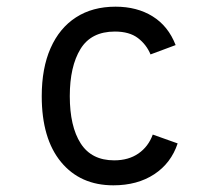

<svg xmlns="http://www.w3.org/2000/svg" viewBox="-20 -543 656 575"><path d="M319.5 12Q220.4 12 162.7 -57.9Q105 -127.9 105 -255Q105 -338.9 131.5 -398.9Q158 -458.9 207.4 -490.9Q256.9 -523 326 -523Q390.5 -523 437.2 -493.9Q483.9 -464.9 506 -408L430.8 -380Q418.6 -409.5 393.1 -429Q367.5 -448.5 324 -448.5Q253 -448.5 221 -396.2Q189 -343.9 189 -255Q189 -164.5 221.6 -113.6Q254.1 -62.8 322 -62.8Q365 -62.8 394.7 -83.4Q424.4 -104 437.5 -140L512 -113.5Q492.5 -54.5 442 -21.2Q391.5 12 319.5 12Z"/></svg>

Font: Overpass Mono Light
Style: Regular
Weight: 300
Monospace: yes
Designer: Delve Withrington, Dave Bailey
Foundry: Delve Fonts LLC
Version: Version 4.000